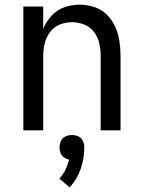

<svg xmlns="http://www.w3.org/2000/svg" viewBox="-20 -558 616 822"><path d="M80 0H165V-320Q165 -347 171.5 -373Q178 -399 194.5 -421Q211 -443 236 -453Q261 -463 288 -463Q315 -463 340.5 -453Q366 -443 382.5 -421Q399 -399 405 -373Q411 -347 411 -320V0H496V-320Q496 -352 491 -383.5Q486 -415 473 -444Q460 -473 437 -495.5Q414 -518 383.5 -528Q353 -538 321 -538Q288 -538 256 -527Q224 -516 201 -491Q178 -466 165 -435V-530H80ZM278 244Q310 210 325.5 165Q341 120 341 73Q341 59 335 45.5Q329 32 315.5 26Q302 20 288 20Q274 20 260.5 26Q247 32 241 45.5Q235 59 235 73Q235 85 239 96.5Q243 108 253.5 115.5Q264 123 276 125Q270 148 260 169Q250 190 234 207Z"/></svg>

Font: Iosevka Sparkle
Style: Regular
Weight: 400
Designer: Belleve Invis
Foundry: Belleve Invis
Version: Version 4.5.0; ttfautohint (v1.8.3)